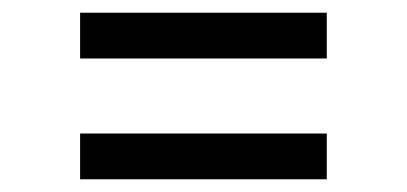

<svg xmlns="http://www.w3.org/2000/svg" viewBox="-20 -462 640 302"><path d="M494 -370H106V-442H494ZM494 -180H106V-252H494Z"/></svg>

Font: FiraDG Mono
Style: Regular
Weight: 400
Designer: Carrois Corporate & Edenspiekermann AG
Foundry: Carrois Corporate GbR & Edenspiekermann AG
Version: Version 3.206